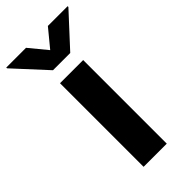

<svg xmlns="http://www.w3.org/2000/svg" viewBox="-307 -829 886 886"><g transform="rotate(-45 136.5 -386.0)"><path d="M60.4 0H211.6V-545.5H60.4ZM65 -772H-63.9V-767L79.9 -610.8H192.5L336.6 -767V-772H207.7L136.4 -685.4Z"/></g></svg>

Font: Karasuma Gothic
Style: Bold
Weight: 700
Designer: Rasmus Andersson / Ryoko Nishizuka
Foundry: Genbu
Version: Version 1.00